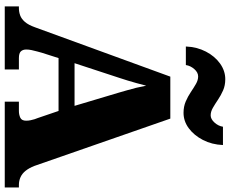

<svg xmlns="http://www.w3.org/2000/svg" viewBox="-102 -890 991 828"><g transform="rotate(90 394.0 -475.5)"><path d="M7 0V-61H14Q31 -61 46 -66.5Q61 -72 74 -87Q87 -102 97 -130L310 -714H491L695 -128Q704 -105 716 -90Q728 -75 743.5 -68Q759 -61 777 -61H788V0H418V-61H458Q474 -61 487 -67Q500 -73 500 -92Q500 -102 498 -111.5Q496 -121 493.5 -129Q491 -137 489 -141L458 -232H230L207 -160Q205 -152 201.5 -140Q198 -128 195.5 -115.5Q193 -103 193 -93Q193 -78 201 -69.5Q209 -61 230 -61H279V0ZM252 -301H436L379 -492Q374 -510 368.5 -528.5Q363 -547 358 -567.5Q353 -588 349 -610Q344 -589 338 -568.5Q332 -548 326.5 -529Q321 -510 315 -493ZM466 -771Q439 -771 417 -780.5Q395 -790 376.5 -802.5Q358 -815 341.5 -824.5Q325 -834 309 -834Q292 -834 277.5 -817.5Q263 -801 260 -781H180Q182 -829 202 -867.5Q222 -906 253.5 -928.5Q285 -951 321 -951Q348 -951 369.5 -941.5Q391 -932 409.5 -919.5Q428 -907 444.5 -897.5Q461 -888 477 -888Q493 -888 508 -904.5Q523 -921 526 -941H605Q603 -893 583 -854.5Q563 -816 532.5 -793.5Q502 -771 466 -771Z"/></g></svg>

Font: Noto Serif Gujarati Black
Style: Regular
Weight: 900
Version: Version 2.102